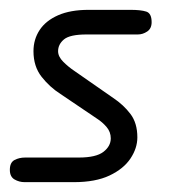

<svg xmlns="http://www.w3.org/2000/svg" viewBox="-50 -370 373 390"><path d="M100 0H0Q-11 0 -20.5 -5.5Q-30 -11 -30 -25Q-30 -40 -20.5 -45Q-11 -50 1 -50H110Q145 -50 160 -61.5Q175 -73 175 -89Q175 -102 166.5 -112Q158 -122 147 -129L73 -179Q51 -193 34.5 -214Q18 -235 18 -266Q18 -290 30.5 -309Q43 -328 68 -339Q93 -350 130 -350H215Q236 -350 247 -346.5Q258 -343 258 -325Q258 -312 249 -306Q240 -300 230 -300H126Q92 -300 80 -290Q68 -280 68 -266Q68 -255 78.5 -244.5Q89 -234 101 -226L180 -171Q201 -157 215 -138.5Q229 -120 229 -91Q229 -69 215 -48Q201 -27 172.5 -13.5Q144 0 100 0Z"/></svg>

Font: Edu QLD Beginners
Style: Regular
Weight: 400
Designer: Tina and Corey Anderson
Foundry: Google for Education
Version: Version 1.001